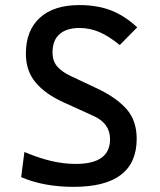

<svg xmlns="http://www.w3.org/2000/svg" viewBox="-20 -723 626 753"><path d="M269 9.8Q150.9 9.8 63 -28.3L75.7 -127Q129.4 -104 179.4 -92Q229.5 -80.1 276.9 -80.1Q411.6 -80.1 411.6 -176.8Q411.6 -238.8 348.1 -267.6L228 -322.3Q157.2 -354.5 119.4 -399.9Q81.5 -445.3 81.5 -512.7Q81.5 -603.5 136.2 -653.3Q190.9 -703.1 291 -703.1Q360.8 -703.1 414.6 -682.6Q468.3 -662.1 518.1 -615.7L449.7 -546.4Q406.7 -581.5 369.4 -597.4Q332 -613.3 291.5 -613.3Q241.2 -613.3 213.6 -589.1Q186 -564.9 186 -517.6Q186 -483.9 204.1 -462.6Q222.2 -441.4 257.3 -424.8L358.9 -377Q436 -340.8 476.1 -295.4Q516.1 -250 516.1 -178.7Q516.1 9.8 269 9.8Z"/></svg>

Font: Cascadia Code NF
Style: Regular
Weight: 400
Monospace: yes
Designer: Aaron Bell
Foundry: Saja Typeworks
Version: Version 2404.023; ttfautohint (v1.8.4)